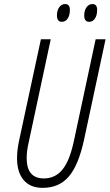

<svg xmlns="http://www.w3.org/2000/svg" viewBox="-20 -905 534 935"><path d="M494.1 -713.9 389.2 -224.1Q362.3 -100.6 315.2 -45.4Q268.1 9.8 188 9.8Q127 9.8 95 -28.3Q63 -66.4 63 -134.8Q63 -171.4 71.8 -214.8L179.2 -713.9H227.1L119.1 -209Q109.9 -169.9 109.9 -134.8Q109.9 -36.1 193.8 -36.1Q249.5 -36.1 284.9 -80.1Q320.3 -124 340.8 -223.1L445.8 -713.9ZM257.3 -830.1Q257.3 -854 268.3 -869.6Q279.3 -885.3 297.4 -885.3Q320.3 -885.3 320.3 -856.9Q320.3 -831.1 309.8 -814.9Q299.3 -798.8 281.2 -798.8Q257.3 -798.8 257.3 -830.1ZM390.1 -830.1Q390.1 -854 401.4 -869.6Q412.6 -885.3 430.2 -885.3Q453.1 -885.3 453.1 -856.9Q453.1 -831.1 442.6 -814.9Q432.1 -798.8 414.1 -798.8Q390.1 -798.8 390.1 -830.1Z"/></svg>

Font: TypoPRO Open Sans Condensed
Style: Italic
Weight: 300
Width: 3
Italic angle: -12°
Foundry: Ascender Corporation
Version: Version 1.10